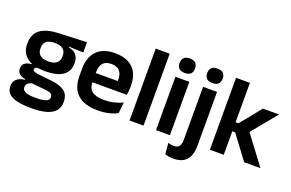

<svg xmlns="http://www.w3.org/2000/svg" viewBox="-105 -1075 2514 1658"><g transform="rotate(20 1151.5 -246.0)"><path d="M264 -150.5Q152.5 -150.5 95 -194.8Q37.5 -239 37.5 -319V-326.5Q37.5 -379.5 60.5 -416.8Q83.5 -454 132.5 -475Q181.5 -496 259.5 -499L518 -509.5V-415.5L385 -420.5V-415Q416.5 -408.5 437.2 -394.2Q458 -380 468.5 -357.8Q479 -335.5 479 -304V-299.5Q479 -227 425.5 -188.8Q372 -150.5 264 -150.5ZM258 93.5H272Q311 93.5 336.5 88.2Q362 83 374.8 72.2Q387.5 61.5 387.5 44.5V43Q387.5 22 371.2 12.2Q355 2.5 319 -1L175.5 -15L205 -16.5Q186.5 -13 172.2 -6.2Q158 0.5 150 11.5Q142 22.5 142 38.5V39.5Q142 58 155 70.2Q168 82.5 194 88Q220 93.5 258 93.5ZM269 190H251Q180 190 129.5 178.2Q79 166.5 52.2 141Q25.5 115.5 25.5 73.5V71.5Q25.5 43 38 23.5Q50.5 4 73.5 -7.5Q96.5 -19 126.5 -22V-27Q88.5 -34.5 69.2 -51.8Q50 -69 50 -99V-99.5Q50 -120.5 59.5 -135Q69 -149.5 87.8 -158Q106.5 -166.5 134 -168V-182.5L242.5 -155.5L207.5 -156.5Q184.5 -156 175.5 -150.2Q166.5 -144.5 166.5 -134V-133.5Q166.5 -120.5 180.5 -114.8Q194.5 -109 227 -105L344.5 -92Q427 -82.5 466.2 -51.5Q505.5 -20.5 505.5 44V46.5Q505.5 96 477.5 127.8Q449.5 159.5 396.8 174.8Q344 190 269 190ZM260.5 -239.5Q294 -239.5 316.2 -249Q338.5 -258.5 349.8 -277Q361 -295.5 361 -322V-327.5Q361 -354 350 -372.2Q339 -390.5 317 -399.8Q295 -409 261.5 -409H260Q224.5 -409 202 -399.2Q179.5 -389.5 169 -371.2Q158.5 -353 158.5 -327.5V-322Q158.5 -295.5 169.8 -277Q181 -258.5 203.8 -249Q226.5 -239.5 260.5 -239.5Z M805 12Q679 12 617.5 -46Q556 -104 556 -214V-278Q556 -387 613.5 -445.5Q671 -504 780.5 -504Q854.5 -504 904 -478Q953.5 -452 978.2 -404.2Q1003 -356.5 1003 -290V-272.5Q1003 -254.5 1001.2 -235.8Q999.5 -217 996.5 -200.5H880.5Q882 -228 882.2 -252.8Q882.5 -277.5 882.5 -297.5Q882.5 -332 871.5 -356.2Q860.5 -380.5 838 -393Q815.5 -405.5 780.5 -405.5Q729 -405.5 704.5 -377Q680 -348.5 680 -296V-250.5L680.5 -236V-197.5Q680.5 -174.5 687.8 -155Q695 -135.5 712 -121.2Q729 -107 757.2 -99Q785.5 -91 828 -91Q874 -91 915.8 -101.2Q957.5 -111.5 995 -129L984 -28Q950.5 -9.5 905.2 1.2Q860 12 805 12ZM970.5 -200.5H624V-285.5H970.5Z M1223 0H1094.5V-661H1223Z M1465.5 0H1337.5V-490.5H1465.5ZM1401.5 -548.5Q1365 -548.5 1347.8 -565.8Q1330.5 -583 1330.5 -613.5V-616Q1330.5 -646.5 1347.8 -664Q1365 -681.5 1401.5 -681.5Q1437.5 -681.5 1455 -664Q1472.5 -646.5 1472.5 -616V-613.5Q1472.5 -582.5 1455 -565.5Q1437.5 -548.5 1401.5 -548.5Z M1720 -83.5H1591.5V-490.5H1720ZM1655.5 -548.5Q1619 -548.5 1601.8 -565.8Q1584.5 -583 1584.5 -613.5V-616Q1584.5 -646.5 1601.8 -664Q1619 -681.5 1655.5 -681.5Q1692 -681.5 1709.2 -664Q1726.5 -646.5 1726.5 -616V-613.5Q1726.5 -582.5 1709.2 -565.5Q1692 -548.5 1655.5 -548.5ZM1559 180Q1537 180 1517.8 176.8Q1498.5 173.5 1484.5 169L1475 66.5Q1486 71 1498.5 73.5Q1511 76 1524 76Q1564 76 1577.8 54.8Q1591.5 33.5 1591.5 -4.5V-120H1720V3.5Q1720 57.5 1704.5 97Q1689 136.5 1653.8 158.2Q1618.5 180 1559 180Z M2297.5 0H2147.5L1986.5 -216H1943V-299.5H1987L2142 -490.5H2290L2091 -249V-275ZM1960 0H1832.5V-661H1960Z"/></g></svg>

Font: Anek Kannada SemiBold
Style: Regular
Weight: 600
Version: Version 1.003